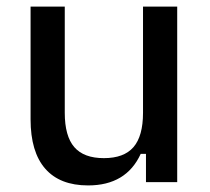

<svg xmlns="http://www.w3.org/2000/svg" viewBox="-20 -554 638 584"><path d="M73 -191V-534H177V-211Q177 -140 206 -106.5Q235 -73 296 -73Q357 -73 386 -106.5Q415 -140 415 -211V-534H519V0H424V-86H408Q364 10 248 10Q162 10 117.5 -41Q73 -92 73 -191Z"/></svg>

Font: Mozilla Text BETA Medium
Style: Regular
Weight: 500
Designer: Studio DRAMA
Foundry: Studio DRAMA
Version: Version 0.100